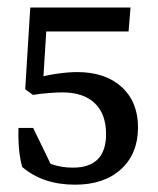

<svg xmlns="http://www.w3.org/2000/svg" viewBox="-20 -489 425 517"><path d="M182.1 8.3Q95.2 8.3 39.6 -39.6Q33.7 -61.5 31.2 -87.9Q28.8 -114.3 29.8 -144.5L73.7 -71.8Q116.7 -37.6 176.3 -37.6Q265.6 -37.6 265.6 -127.9Q265.6 -182.1 235.1 -211.2Q204.6 -240.2 147.9 -240.2Q133.8 -240.2 111.3 -238.5Q88.9 -236.8 68.8 -233.4L75.2 -277.8Q103 -286.1 133.3 -290.5Q163.6 -294.9 188 -294.9Q263.2 -294.9 307.4 -254.9Q351.6 -214.8 351.6 -146Q351.6 -75.2 305.9 -33.4Q260.3 8.3 182.1 8.3ZM127 -25.4 40.5 -54.7 29.8 -144.5H69.3ZM68.8 -233.4 47.9 -248.5 61.5 -468.8 108.4 -465.8 94.7 -246.6ZM87.9 -404.3 61.5 -468.8H331.5L326.2 -404.3Z"/></svg>

Font: Markazi Text
Style: Regular
Weight: 400
Designer: Borna Izadpanah (Arabic designer), Fiona Ross (Arabic design director) and Florian Runge (Latin designer)
Foundry: Borna Izadpanah and Florian Runge
Version: Version 1.000